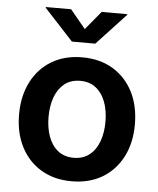

<svg xmlns="http://www.w3.org/2000/svg" viewBox="-54 -805 711 863"><g transform="rotate(5 301.5 -374.0)"><path d="M301.3 11.2Q221.7 11.2 163.1 -23.9Q104.5 -59.1 72.3 -121.8Q40 -184.6 40 -267.6Q40 -351.6 72.3 -414.6Q104.5 -477.5 163.1 -512.7Q221.7 -547.9 301.3 -547.9Q380.9 -547.9 439.5 -512.7Q498 -477.5 530.3 -414.6Q562.5 -351.6 562.5 -267.6Q562.5 -184.6 530.3 -121.8Q498 -59.1 439.5 -23.9Q380.9 11.2 301.3 11.2ZM301.3 -94.7Q343.3 -94.7 372.1 -117.4Q400.9 -140.1 415.3 -179.4Q429.7 -218.8 429.7 -268.1Q429.7 -317.9 415.3 -357.2Q400.9 -396.5 372.1 -419.2Q343.3 -441.9 301.3 -441.9Q258.8 -441.9 230.2 -419.2Q201.7 -396.5 187.3 -357.4Q172.9 -318.4 172.9 -268.1Q172.9 -218.8 187.3 -179.4Q201.7 -140.1 230.2 -117.4Q258.8 -94.7 301.3 -94.7ZM231.9 -758.8 300.8 -675.3 369.6 -758.8H484.9V-755.4L353.5 -614.3H248L117.7 -755.4V-758.8Z"/></g></svg>

Font: V-Inter
Style: SemiBold-600
Weight: 600
Designer: Rasmus Andersson
Foundry: rsms
Version: Version 4.000;git-4146feb